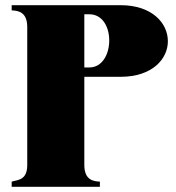

<svg xmlns="http://www.w3.org/2000/svg" viewBox="-20 -720 680 740"><path d="M445 -700H25V-680C50 -679 85 -674 85 -616V-84C85 -26 50 -27 25 -20V0H365V-20C340 -21 305 -26 305 -84V-424H445C567 -424 627 -493 627 -561C627 -631 566 -700 445 -700ZM324 -665C376 -665 401 -615 401 -564C401 -512 375 -460 324 -460H305V-665Z"/></svg>

Font: Sprat Condensed Black
Style: Regular
Weight: 900
Designer: Ethan Nakache
Foundry: Collletttivo
Version: Version 2.000;Glyphs 3.2 (3217)